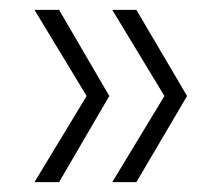

<svg xmlns="http://www.w3.org/2000/svg" viewBox="-20 -490 445 390"><path d="M156 -295 50 -470H100L202 -295L100 -120H50ZM314 -295 208 -470H257L360 -295L257 -120H208Z"/></svg>

Font: Fz Poppins ExtLt
Style: Regular
Weight: 200
Designer: Ninad Kale (Devanagari), Jonny Pinhorn (Latin)
Foundry: Indian Type Foundry
Version: Vit hóa bi Vntype.Com & FontZin.Com